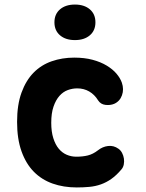

<svg xmlns="http://www.w3.org/2000/svg" viewBox="-20 -813 640 843"><path d="M55 -278Q55 -353 74.5 -406.5Q94 -460 127.5 -494Q161 -528 207 -544Q253 -560 306 -560Q351 -560 386.5 -550.5Q422 -541 448.5 -525Q475 -509 491.5 -489.5Q508 -470 515 -450Q525 -421 515.5 -394.5Q506 -368 481 -357Q464 -350 443 -352.5Q422 -355 411 -372Q395 -398 371.5 -411.5Q348 -425 319 -425Q298 -425 277.5 -417.5Q257 -410 241 -392Q225 -374 215 -345Q205 -316 205 -274Q205 -235 214 -206.5Q223 -178 238 -160Q253 -142 273 -133.5Q293 -125 315 -125Q343 -125 365.5 -130.5Q388 -136 410 -153Q430 -169 454.5 -172Q479 -175 500 -160Q510 -153 516 -141.5Q522 -130 524 -117Q526 -104 523.5 -91Q521 -78 513 -69Q491 -43 469 -27.5Q447 -12 423 -3.5Q399 5 372.5 7.5Q346 10 317 10Q259 10 211 -7Q163 -24 128.5 -59Q94 -94 74.5 -148.5Q55 -203 55 -278ZM309 -637Q268 -637 243.5 -658Q219 -679 219 -715Q219 -751 243.5 -772Q268 -793 309 -793Q350 -793 374.5 -772Q399 -751 399 -715Q399 -679 374.5 -658Q350 -637 309 -637Z"/></svg>

Font: Maple Mono ExtraBold
Style: Regular
Weight: 800
Monospace: yes
Designer: subframe7536
Version: Version 7.000